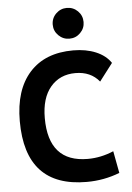

<svg xmlns="http://www.w3.org/2000/svg" viewBox="-62 -979 709 1035"><g transform="rotate(-5 293.0 -462.0)"><path d="M365.2 9.8Q33.7 9.8 33.7 -347.7Q33.7 -517.1 117.2 -610.1Q200.7 -703.1 353.5 -703.1Q422.4 -703.1 475.6 -680.9Q528.8 -658.7 556.2 -617.7L483.9 -522.9Q437.5 -580.1 354.5 -580.1Q270.5 -580.1 220 -520.8Q169.4 -461.4 169.4 -352.5Q169.4 -113.3 381.8 -113.3Q452.6 -113.3 521.5 -142.6L543.9 -23.4Q459 9.8 365.2 9.8ZM339.4 -767.6Q305.2 -767.6 280.5 -792Q255.9 -816.4 255.9 -850.6Q255.9 -885.7 280.5 -909.9Q305.2 -934.1 339.4 -934.1Q374 -934.1 398.4 -909.9Q422.9 -885.7 422.9 -850.6Q422.9 -816.4 398.4 -792Q374 -767.6 339.4 -767.6Z"/></g></svg>

Font: Cascadia Code NF
Style: Bold
Weight: 700
Monospace: yes
Designer: Aaron Bell
Foundry: Saja Typeworks
Version: Version 2404.023; ttfautohint (v1.8.4)